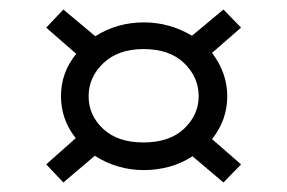

<svg xmlns="http://www.w3.org/2000/svg" viewBox="-20 -547 603 403"><path d="M113 -164 77 -202 139 -257Q108 -296 108 -345Q108 -395 140 -434L77 -489L113 -527L180 -471Q226 -500 282 -500Q336 -500 383 -472L449 -527L486 -489L425 -436Q457 -394 457 -345Q457 -295 425 -255L486 -202L449 -164L384 -219Q361 -204 335 -197Q309 -190 282 -190Q226 -190 179 -220ZM281 -248Q336 -248 366.5 -277Q397 -306 397 -345Q397 -385 366.5 -414.5Q336 -444 281 -444Q228 -444 197 -414.5Q166 -385 166 -345Q166 -305 196.5 -276.5Q227 -248 281 -248Z"/></svg>

Font: Inconsolata SemiExpanded
Style: Regular
Weight: 400
Width: 6
Monospace: yes
Designer: Raph Levien, Cyreal, Brenton Simpson
Foundry: Raph Levien, Cyreal, Google
Version: Version 3.100; ttfautohint (v1.8.4.7-5d5b)